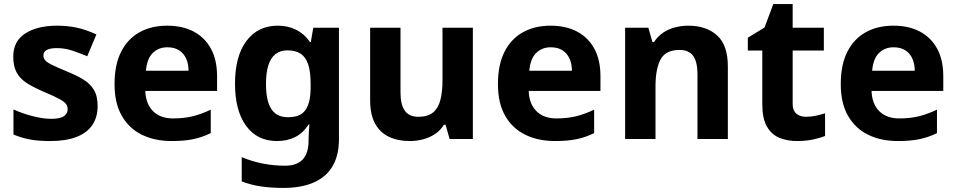

<svg xmlns="http://www.w3.org/2000/svg" viewBox="-20 -682 4691 942"><path d="M459 -162Q459 -107 433 -68.5Q407 -30 355 -10Q303 10 226 10Q169 10 128 2.5Q87 -5 46 -22V-145Q90 -125 141 -112Q192 -99 231 -99Q275 -99 293.5 -112Q312 -125 312 -146Q312 -160 304.5 -171Q297 -182 272 -196Q247 -210 194 -232Q143 -254 110 -275.5Q77 -297 61 -327.5Q45 -358 45 -404Q45 -480 104 -518Q163 -556 261 -556Q312 -556 358 -546Q404 -536 453 -513L408 -406Q368 -423 332 -434.5Q296 -446 259 -446Q226 -446 209.5 -437Q193 -428 193 -410Q193 -397 201.5 -386.5Q210 -376 234.5 -364Q259 -352 307 -332Q354 -313 388 -292.5Q422 -272 440.5 -241.5Q459 -211 459 -162Z M800 -556Q876 -556 930.5 -527Q985 -498 1015 -443Q1045 -388 1045 -308V-236H693Q695 -173 730.5 -137Q766 -101 829 -101Q882 -101 925 -111.5Q968 -122 1014 -144V-29Q974 -9 929.5 0.5Q885 10 822 10Q740 10 677 -20.5Q614 -51 578 -113Q542 -175 542 -269Q542 -365 574.5 -428.5Q607 -492 665 -524Q723 -556 800 -556ZM801 -450Q758 -450 729.5 -422Q701 -394 696 -335H905Q905 -368 893.5 -394Q882 -420 859 -435Q836 -450 801 -450Z M1343 -556Q1393 -556 1433 -536Q1473 -516 1501 -476H1505L1517 -546H1643V1Q1643 79 1612.5 132Q1582 185 1521 212.5Q1460 240 1370 240Q1312 240 1262.5 233Q1213 226 1166 208V89Q1216 110 1269.5 120.5Q1323 131 1379 131Q1437 131 1465.5 100Q1494 69 1494 7V-4Q1494 -21 1495.5 -39Q1497 -57 1498 -71H1494Q1466 -28 1427 -9Q1388 10 1339 10Q1242 10 1187.5 -64.5Q1133 -139 1133 -272Q1133 -406 1189 -481Q1245 -556 1343 -556ZM1390 -435Q1355 -435 1331.5 -416.5Q1308 -398 1296.5 -361.5Q1285 -325 1285 -270Q1285 -188 1311 -147.5Q1337 -107 1392 -107Q1421 -107 1442 -114.5Q1463 -122 1476.5 -139.5Q1490 -157 1497 -185Q1504 -213 1504 -253V-271Q1504 -330 1492 -366Q1480 -402 1455 -418.5Q1430 -435 1390 -435Z M2300 -546V0H2186L2166 -70H2158Q2141 -42 2114.5 -24.5Q2088 -7 2056 1.5Q2024 10 1990 10Q1932 10 1888 -11Q1844 -32 1820 -76Q1796 -120 1796 -190V-546H1945V-227Q1945 -169 1966 -139Q1987 -109 2033 -109Q2079 -109 2104.5 -130Q2130 -151 2140.5 -191Q2151 -231 2151 -289V-546Z M2681 -556Q2757 -556 2811.5 -527Q2866 -498 2896 -443Q2926 -388 2926 -308V-236H2574Q2576 -173 2611.5 -137Q2647 -101 2710 -101Q2763 -101 2806 -111.5Q2849 -122 2895 -144V-29Q2855 -9 2810.5 0.5Q2766 10 2703 10Q2621 10 2558 -20.5Q2495 -51 2459 -113Q2423 -175 2423 -269Q2423 -365 2455.5 -428.5Q2488 -492 2546 -524Q2604 -556 2681 -556ZM2682 -450Q2639 -450 2610.5 -422Q2582 -394 2577 -335H2786Q2786 -368 2774.5 -394Q2763 -420 2740 -435Q2717 -450 2682 -450Z M3357 -556Q3445 -556 3498 -508.5Q3551 -461 3551 -356V0H3402V-319Q3402 -378 3381 -407.5Q3360 -437 3314 -437Q3246 -437 3221 -390.5Q3196 -344 3196 -257V0H3047V-546H3161L3181 -476H3189Q3207 -504 3233 -521.5Q3259 -539 3291 -547.5Q3323 -556 3357 -556Z M3934 -109Q3959 -109 3982 -114Q4005 -119 4028 -126V-15Q4004 -5 3968.5 2.5Q3933 10 3891 10Q3842 10 3803.5 -6Q3765 -22 3742.5 -61.5Q3720 -101 3720 -171V-434H3649V-497L3731 -547L3774 -662H3869V-546H4022V-434H3869V-171Q3869 -140 3887 -124.5Q3905 -109 3934 -109Z M4363 -556Q4439 -556 4493.5 -527Q4548 -498 4578 -443Q4608 -388 4608 -308V-236H4256Q4258 -173 4293.5 -137Q4329 -101 4392 -101Q4445 -101 4488 -111.5Q4531 -122 4577 -144V-29Q4537 -9 4492.5 0.5Q4448 10 4385 10Q4303 10 4240 -20.5Q4177 -51 4141 -113Q4105 -175 4105 -269Q4105 -365 4137.5 -428.5Q4170 -492 4228 -524Q4286 -556 4363 -556ZM4364 -450Q4321 -450 4292.5 -422Q4264 -394 4259 -335H4468Q4468 -368 4456.5 -394Q4445 -420 4422 -435Q4399 -450 4364 -450Z"/></svg>

Font: Noto Sans Hebrew
Style: Bold
Weight: 700
Designer: Monotype Design Team
Foundry: Monotype Imaging Inc.
Version: Version 2.003